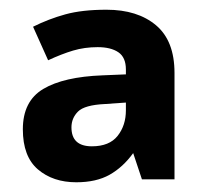

<svg xmlns="http://www.w3.org/2000/svg" viewBox="-20 -742 421 395"><path d="M199 -722Q263 -722 301 -690Q339 -658 339 -592V-373H272L254 -427Q233 -398 205.5 -382.5Q178 -367 137 -367Q89 -367 58 -393.5Q27 -420 27 -476Q27 -534 69 -559Q111 -584 191 -587L239 -589V-599Q239 -624 223.5 -634.5Q208 -645 181 -645Q154 -645 130.5 -638Q107 -631 79 -618L48 -687Q80 -703 114.5 -712.5Q149 -722 199 -722ZM196 -528Q154 -526 140.5 -512.5Q127 -499 127 -480Q127 -441 169 -441Q205 -441 222 -462.5Q239 -484 239 -515V-531Z"/></svg>

Font: Noto Sans Cherokee
Style: Bold
Weight: 700
Designer: Monotype Design Team
Foundry: Monotype Imaging Inc.
Version: Version 2.001; ttfautohint (v1.8.4.7-5d5b)